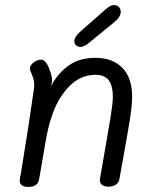

<svg xmlns="http://www.w3.org/2000/svg" viewBox="-20 -737 594 757"><path d="M501 -355Q501 -321 491 -259Q481 -197 459 -77L451 -32Q449 -18 437.5 -9.5Q426 -1 408 -1Q390 -1 381 -9.5Q372 -18 374 -32L382 -77Q400 -179 412.5 -254.5Q425 -330 425 -354Q425 -398 409 -420Q393 -442 356 -442Q299 -442 255.5 -399Q212 -356 188 -290Q169 -238 159 -174L134 -29Q132 -15 121 -7.5Q110 0 92 0Q73 0 64.5 -8Q56 -16 58 -29Q60 -45 62 -51Q97 -265 114 -388Q115 -394 115 -404Q115 -416 111 -428.5Q107 -441 100 -457Q98 -463 98 -467Q98 -480 113 -491Q128 -502 142 -502Q155 -502 166 -483Q173 -472 180 -449Q187 -426 185 -415L181 -397Q206 -446 249 -477.5Q292 -509 356 -509Q424 -509 462.5 -469.5Q501 -430 501 -355ZM273 -575Q273 -583 279 -592.5Q285 -602 295 -611L387 -692Q402 -706 411.5 -711.5Q421 -717 430 -717Q441 -717 448.5 -709.5Q456 -702 456 -691Q456 -670 431 -650L332 -569Q312 -552 297 -552Q287 -552 280 -558.5Q273 -565 273 -575Z"/></svg>

Font: Mali
Style: Italic
Weight: 400
Italic angle: -10°
Version: Version 1.000; ttfautohint (v1.6)